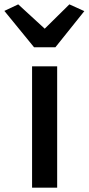

<svg xmlns="http://www.w3.org/2000/svg" viewBox="-57 -860 406 880"><path d="M90 0V-556H205V0ZM-37 -810 26.5 -840 148 -728.5 261 -840 329.5 -809 197 -643.5H99Z"/></svg>

Font: Merriweather Sans
Style: Regular
Weight: 400
Designer: Eben Sorkin
Foundry: Eben Sorkin
Version: Version 1.008; ttfautohint (v1.7.19-72a1) -l 8 -r 50 -G 200 